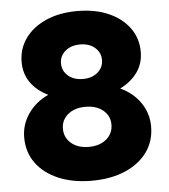

<svg xmlns="http://www.w3.org/2000/svg" viewBox="-54 -796 756 859"><g transform="rotate(-5 324.5 -367.0)"><path d="M324 14Q239 14 174.5 -13.5Q110 -41 74.5 -90Q39 -139 39 -205Q39 -263 72.5 -311.5Q106 -360 163 -386Q113 -410 85 -449.5Q57 -489 57 -542Q57 -602 90.5 -648.5Q124 -695 184 -721.5Q244 -748 324 -748Q405 -748 465 -721.5Q525 -695 558.5 -648.5Q592 -602 592 -542Q592 -489 563.5 -449.5Q535 -410 486 -386Q543 -360 576 -312Q609 -264 609 -205Q609 -139 573.5 -90Q538 -41 474 -13.5Q410 14 324 14ZM324 -443Q365 -443 390.5 -465Q416 -487 416 -521Q416 -554 390.5 -576Q365 -598 324 -598Q283 -598 257.5 -576Q232 -554 232 -521Q232 -487 257.5 -465Q283 -443 324 -443ZM324 -138Q373 -138 403 -163.5Q433 -189 433 -229Q433 -268 403 -293Q373 -318 324 -318Q275 -318 245 -293Q215 -268 215 -229Q215 -189 245 -163.5Q275 -138 324 -138Z"/></g></svg>

Font: LINE Seed Sans ExtraBold
Style: Regular
Weight: 800
Designer: LINE VX Design & Dalton Maag Ltd & Sandoll Inc
Foundry: Dalton Maag Ltd
Version: Version 1.003